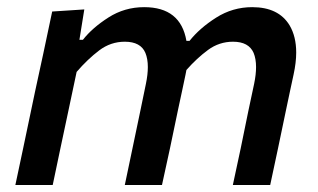

<svg xmlns="http://www.w3.org/2000/svg" viewBox="-20 -530 912 550"><path d="M24 0Q35.5 -55 46.5 -106Q57 -156.5 70 -218L80.5 -268Q91.5 -318 104 -376.5Q116 -434.5 129.5 -497L221.5 -503L207.5 -416H217.5Q244.5 -450.5 290.8 -480Q337 -509.5 393 -509.5Q497.5 -509.5 514 -413H523Q552 -449.5 599.2 -479.5Q646.5 -509.5 702.5 -509.5Q778 -509.5 809.5 -457.5Q828.5 -425.5 828.5 -379.5Q828.5 -351 821 -316.5Q816.5 -295.5 811.2 -271Q806 -246.5 800 -218Q787 -155.5 776.5 -105.5Q765.5 -55 754 0H647Q659 -55 669.5 -105Q679.5 -155 691.5 -212.5L708 -290Q713.5 -316.5 713.5 -338Q713.5 -361.5 706.5 -378.5Q692.5 -410.5 647.5 -410.5Q608 -410.5 576 -387Q544 -363.5 514 -329.5Q513 -323 511.5 -316.5Q507 -295.5 502 -271.5Q496.5 -247 490.5 -218Q477.5 -156.5 467 -105.5Q456 -54.5 444 0H337.5Q349 -55 359.5 -105Q370 -155 382 -212.5L398 -290Q403.5 -316.5 403.5 -338Q403.5 -361.5 396.5 -378.5Q383 -410.5 337.5 -410.5Q297 -410.5 264 -385.5Q231 -360.5 199.5 -324L176 -213Q163.5 -155 153 -104.8Q142.5 -54.5 131 0Z"/></svg>

Font: Heraclito Medium
Style: Italic
Weight: 500
Italic angle: -12°
Designer: Kostas Bartsokas (font) & Cristiano Sobral (main changes)
Foundry: Kostas Bartsokas (font) & Cristiano Sobral (main changes)
Version: Version 1.00;July 8, 2020;FontCreator 13.0.0.2655 64-bit